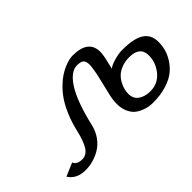

<svg xmlns="http://www.w3.org/2000/svg" viewBox="-67 -693 956 956"><g transform="rotate(-45 411.0 -215.0)"><path d="M490.2 -285.2Q499 -330.1 499 -347.2Q499 -373 487.8 -381.6Q476.6 -390.1 452.1 -390.1Q407.2 -390.1 366.5 -326.2Q325.7 -262.2 293.9 -127Q285.6 -91.3 266.1 -64Q246.6 -36.6 221.2 -21Q195.8 -5.4 168.5 2.2Q141.1 9.8 113.8 9.8Q50.8 9.8 22.9 -35.2L92.8 -64.9Q103.5 -40 140.1 -40Q169.4 -40 188.5 -68.6Q207.5 -97.2 222.2 -160.2Q233.4 -209 251 -250.2Q268.6 -291.5 287.8 -319.6Q307.1 -347.7 329.6 -369.6Q352.1 -391.6 372.1 -404.5Q392.1 -417.5 412.1 -425.8Q432.1 -434.1 446.3 -437Q460.4 -439.9 471.2 -439.9Q582 -439.9 582 -355Q582 -332.5 569.8 -285.2L563 -254.9Q574.2 -266.1 607.2 -275.6Q640.1 -285.2 664.1 -285.2Q747.1 -285.2 784.4 -260.7Q821.8 -236.3 821.8 -186Q821.8 -160.6 815.4 -135.5Q809.1 -110.4 792.2 -83.5Q775.4 -56.6 750.2 -36.4Q725.1 -16.1 683.3 -3.2Q641.6 9.8 588.9 9.8Q575.2 9.8 560.5 7.6Q545.9 5.4 526.4 -2.4Q506.8 -10.3 491.9 -22.7Q477.1 -35.2 466.6 -58.8Q456.1 -82.5 456.1 -113.8Q456.1 -140.6 462.9 -169.9ZM664.1 -234.9Q633.8 -234.9 609.9 -225.3Q585.9 -215.8 571.8 -201.9Q557.6 -188 548.3 -170.2Q539.1 -152.3 535.6 -137.2Q532.2 -122.1 532.2 -108.9Q532.2 -74.7 556.6 -57.4Q581.1 -40 620.1 -40Q673.3 -40 706.8 -81.1Q740.2 -122.1 740.2 -171.9Q740.2 -234.9 664.1 -234.9Z"/></g></svg>

Font: Pfennig
Style: Italic
Weight: 500
Italic angle: -13°
Version: Version 20120410 ; ttfautohint (v0.8)